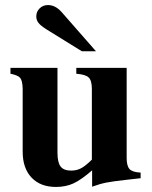

<svg xmlns="http://www.w3.org/2000/svg" viewBox="-20 -718 596 752"><path d="M530.8 -42V-20L470.2 -13.2Q421.9 -7.8 396.7 -2.9Q371.6 2 340.8 13.2V-50.8Q297.4 -13.2 267.3 0.5Q237.3 14.2 199.2 14.2Q138.2 14.2 103.5 -22.5Q68.8 -59.1 68.8 -124V-371.1Q67.9 -401.9 59.3 -412.6Q50.8 -423.3 21 -429.2V-452.1H205.1V-120.1Q205.1 -82 217.3 -65.9Q229.5 -49.8 258.8 -49.8Q280.3 -49.8 297.9 -59.1Q315.4 -68.4 339.8 -92.8V-371.1Q339.4 -403.3 327.1 -414.8Q314.9 -426.3 278.8 -429.2V-452.1H476.1V-99.1Q476.1 -67.9 487.5 -55.7Q499 -43.5 530.8 -42ZM356 -517.1H300.8L162.1 -603Q140.1 -616.7 131.1 -627.9Q122.1 -639.2 122.1 -653.8Q122.1 -672.4 135.3 -685.3Q148.4 -698.2 168 -698.2Q196.8 -698.2 221.2 -670.9Z"/></svg>

Font: Accordance
Style: Bold
Weight: 700
Version: Version 1.2 (build January 31, 2020) Miklal Software Solutio